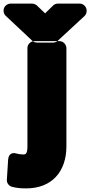

<svg xmlns="http://www.w3.org/2000/svg" viewBox="-116 -794 500 1064"><path d="M14 62C-1 62 -14 60 -24 57C-66 45 -70 81 -71 91L-78 203C-79 219 -68 236 -50 241C-24 248 -1 250 29 250C172 250 252 156 252 17V-528C252 -544 237 -566 214 -566H73C57 -566 36 -551 36 -528V17C36 58 26 62 14 62ZM134 -720 179 -764C186 -771 197 -774 205 -774H326C349 -774 364 -753 364 -737V-732C364 -721 358 -710 351 -704L203 -567C196 -561 187 -558 178 -558H89C79 -558 68 -563 63 -568L-84 -706C-92 -713 -96 -724 -96 -733V-737C-96 -760 -74 -774 -58 -774H62C72 -774 82 -769 88 -764Z"/></svg>

Font: Asimov Print
Style: E
Weight: 500
Designer: Google
Version: Version 2.000980; 2014